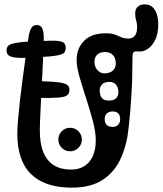

<svg xmlns="http://www.w3.org/2000/svg" viewBox="-20 -878 747 882"><path d="M302 -183Q279.5 -183 263.8 -198.8Q248 -214.5 248 -237Q248 -259.5 263.8 -275.2Q279.5 -291 302 -291Q324.5 -291 340.2 -275.2Q356 -259.5 356 -237Q356 -214.5 340.2 -198.8Q324.5 -183 302 -183ZM210 -691Q250.5 -692 266.2 -685.5Q282 -679 282 -658Q282 -638.5 268.5 -631Q255 -623.5 210 -619Q184.5 -617 149 -615Q113.5 -613 88 -612Q46 -611.5 28 -618.8Q10 -626 10 -647Q10 -666.5 27.8 -674Q45.5 -681.5 85 -685Q111.5 -687.5 147.8 -689Q184 -690.5 210 -691ZM170 -505Q222.5 -503.5 250.2 -499.8Q278 -496 288.5 -488Q299 -480 299 -466Q299 -449 289 -440.8Q279 -432.5 250.2 -430Q221.5 -427.5 165 -428Q154 -428 141.5 -428.8Q129 -429.5 120 -431Q100 -434 91.5 -441.5Q83 -449 83 -466Q83 -487 92.5 -496Q102 -505 122 -505Q134 -505 146.8 -505Q159.5 -505 170 -505ZM477 -705Q488.5 -706 494.8 -696.5Q501 -687 501 -675Q501 -664 495 -654.5Q489 -645 476 -645Q474.5 -645 472.5 -645Q470.5 -645 469 -645Q454 -645 446 -655.5Q438 -666 438 -678Q438 -688 444.2 -696.2Q450.5 -704.5 464 -705Q467 -705 470.5 -705Q474 -705 477 -705ZM479 -416Q502.5 -416 513.2 -426.5Q524 -437 524 -454Q524 -477.5 512.2 -489.8Q500.5 -502 484 -502Q460 -502 449 -490.5Q438 -479 438 -464Q438 -438.5 448.5 -427.2Q459 -416 479 -416ZM459 -541Q484.5 -541 498.2 -553.5Q512 -566 512 -587Q512 -611 498.8 -625Q485.5 -639 462 -639Q439.5 -639 426.8 -627.2Q414 -615.5 414 -593Q414 -570.5 428 -555.8Q442 -541 459 -541ZM498 -295Q514 -295 523 -305.2Q532 -315.5 532 -328Q532 -349 523 -357.5Q514 -366 498 -366Q481.5 -366 471.2 -357.5Q461 -349 461 -330Q461 -313.5 470.2 -304.2Q479.5 -295 498 -295ZM309 -16Q248 -16 201.5 -31.5Q155 -47 123.2 -77.8Q91.5 -108.5 75.5 -155Q59.5 -201.5 59.5 -263.5Q59.5 -288.5 63 -329.8Q66.5 -371 72.2 -421Q78 -471 85 -523.5Q92 -576 98.8 -623.8Q105.5 -671.5 111 -707Q115.5 -735.5 123.8 -749.2Q132 -763 149 -763Q166 -763 173.5 -748.8Q181 -734.5 181 -705Q181 -682 179.2 -639.2Q177.5 -596.5 174.8 -544.8Q172 -493 169.5 -441Q167 -389 165 -346.5Q163 -304 163 -281Q162.5 -219.5 179 -179Q195.5 -138.5 227.5 -118.8Q259.5 -99 305 -99Q344.5 -99 370 -116.5Q395.5 -134 407.8 -164.2Q420 -194.5 420 -232.5Q420 -270.5 406.8 -321.2Q393.5 -372 376 -425.2Q358.5 -478.5 345.2 -525.2Q332 -572 332 -602Q332 -655.5 366 -690.2Q400 -725 465 -725Q493.5 -725 508.8 -719Q524 -713 537 -707Q550 -701 570.5 -701Q589.5 -701 599.8 -714.5Q610 -728 610 -754Q610 -769 605.5 -783.8Q601 -798.5 601 -817Q601 -836.5 613 -847.2Q625 -858 645 -858Q667 -858 680.8 -845Q694.5 -832 700.8 -811.5Q707 -791 707 -768Q707 -724 693.5 -696Q680 -668 660.8 -654.8Q641.5 -641.5 624.5 -641.5Q618 -641.5 613.5 -641.8Q609 -642 603 -642Q590.5 -642 589.2 -625.5Q588 -609 588 -572Q588 -537 586.8 -502.5Q585.5 -468 583.2 -433.2Q581 -398.5 578 -363.2Q575 -328 571 -291Q563 -213 535 -150.8Q507 -88.5 452.2 -52.2Q397.5 -16 309 -16Z"/></svg>

Font: Kablammo
Style: Regular
Weight: 400
Designer: Travis Kochel, Lizy Gershenzon, Daria Petrova, Ethan Cohen
Foundry: Vectro Type Foundry
Version: Version 1.002